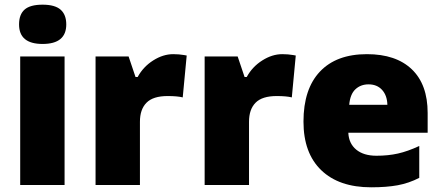

<svg xmlns="http://www.w3.org/2000/svg" viewBox="-20 -796 1902 826"><path d="M257.8 0H66.9V-553.2H257.8ZM62 -690.9Q62 -733.9 85.9 -754.9Q109.9 -775.9 163.1 -775.9Q216.3 -775.9 240.7 -754.4Q265.1 -732.9 265.1 -690.9Q265.1 -606.9 163.1 -606.9Q62 -606.9 62 -690.9Z M725.1 -563Q750 -563 772.5 -559.1L783.2 -557.1L766.1 -377Q742.7 -382.8 701.2 -382.8Q638.7 -382.8 610.4 -354.2Q582 -325.7 582 -272V0H391.1V-553.2H533.2L563 -464.8H572.3Q596.2 -508.8 638.9 -535.9Q681.6 -563 725.1 -563Z M1194.3 -563Q1219.2 -563 1241.7 -559.1L1252.4 -557.1L1235.4 -377Q1211.9 -382.8 1170.4 -382.8Q1107.9 -382.8 1079.6 -354.2Q1051.3 -325.7 1051.3 -272V0H860.4V-553.2H1002.4L1032.2 -464.8H1041.5Q1065.4 -508.8 1108.2 -535.9Q1150.9 -563 1194.3 -563Z M1576.7 9.8Q1438.5 9.8 1362.1 -63.7Q1285.6 -137.2 1285.6 -272.9Q1285.6 -413.1 1356.4 -488Q1427.2 -563 1558.6 -563Q1683.6 -563 1751.7 -497.8Q1819.8 -432.6 1819.8 -310.1V-225.1H1478.5Q1480.5 -178.7 1512.5 -152.3Q1544.4 -126 1599.6 -126Q1649.9 -126 1692.1 -135.5Q1734.4 -145 1783.7 -168V-30.8Q1738.8 -7.8 1690.9 1Q1643.1 9.8 1576.7 9.8ZM1565.4 -433.1Q1531.7 -433.1 1509 -411.9Q1486.3 -390.6 1482.4 -345.2H1646.5Q1645.5 -385.3 1623.8 -409.2Q1602.1 -433.1 1565.4 -433.1Z"/></svg>

Font: Sahel Black FD
Style: Black-FD
Weight: 900
Foundry: Saber Rastikerdar (saber.rastikerdar@gmail.com)
Version: Version 3.3.1